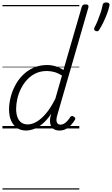

<svg xmlns="http://www.w3.org/2000/svg" viewBox="-20 -1051 916 1571"><path d="M194 17Q150 17 119 -4Q88 -25 71 -64Q54 -103 54 -156Q54 -200 66 -250.5Q78 -301 102.5 -348.5Q127 -396 164.5 -434.5Q202 -473 252.5 -496Q303 -519 367 -519Q400 -519 435 -508.5Q470 -498 499 -478L649 -995Q653 -1006 659.5 -1010.5Q666 -1015 679 -1015Q697 -1015 701.5 -1008Q706 -1001 703 -989L449 -110Q437 -71 445 -51Q453 -31 475 -31Q490 -31 504.5 -39.5Q519 -48 531.5 -62Q544 -76 554 -92Q559 -99 566 -101.5Q573 -104 583 -97Q594 -91 595.5 -83.5Q597 -76 592 -69Q579 -48 561 -28Q543 -8 519.5 4.5Q496 17 467 17Q438 17 419.5 5Q401 -7 393.5 -30.5Q386 -54 391 -87Q393 -95 395 -104Q397 -113 399 -120Q364 -68 327 -37.5Q290 -7 256 5Q222 17 194 17ZM112 -160Q112 -122 122.5 -93Q133 -64 154 -48.5Q175 -33 207 -33Q242 -33 280.5 -55.5Q319 -78 358 -124.5Q397 -171 433 -244L487 -433Q451 -455 421 -462.5Q391 -470 364 -470Q312 -470 271.5 -450.5Q231 -431 201 -398Q171 -365 151 -324.5Q131 -284 121.5 -241.5Q112 -199 112 -160ZM763 -797Q753 -801 750.5 -808.5Q748 -816 754 -828Q766 -850 778.5 -880.5Q791 -911 802.5 -944.5Q814 -978 819 -1007Q821 -1017 826.5 -1024Q832 -1031 848 -1031Q865 -1031 871.5 -1024Q878 -1017 876 -1007Q870 -976 856 -939Q842 -902 825.5 -868Q809 -834 793 -809Q789 -801 782.5 -797Q776 -793 763 -797ZM0 490H629V500H0ZM0 -20H629V0H0ZM0 -505H629V-500H0ZM0 -1010H629V-1000H0Z"/></svg>

Font: Playwrite TZ Guides
Style: Regular
Weight: 400
Designer: Veronika Burian, José Scaglione
Foundry: TypeTogether
Version: Version 1.003